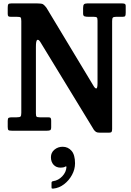

<svg xmlns="http://www.w3.org/2000/svg" viewBox="-20 -770 774 1131"><path d="M78.5 -671H44Q32.5 -671 29 -674.5Q25.5 -678 25.5 -689V-724.5Q25.5 -740.5 29 -745.2Q32.5 -750 48 -750H197.5Q225.5 -750 233.8 -744.8Q242 -739.5 253.5 -724.5L532.5 -261.5Q541 -248 547.8 -249Q554.5 -250 554.5 -281V-648.5Q554.5 -663.5 550.2 -667.2Q546 -671 531.5 -671H501Q488 -671 478.8 -673.5Q469.5 -676 469.5 -690V-722.5Q469.5 -738.5 474.5 -744.2Q479.5 -750 495 -750H697.5Q707 -750 713.8 -747.8Q720.5 -745.5 720.5 -734.5V-696Q720.5 -680.5 717.5 -675.8Q714.5 -671 702.5 -671H664Q649 -671 644.8 -666.2Q640.5 -661.5 640.5 -646V-10.5Q640.5 0 637.8 5.8Q635 11.5 623.5 11.5H568Q553 11.5 546.5 7.5Q540 3.5 533.5 -4.5L217 -523.5Q207 -539 199.2 -534.8Q191.5 -530.5 191.5 -494V-102.5Q191.5 -87.5 195.2 -83.2Q199 -79 214.5 -79H264.5Q275.5 -79 278.5 -74.5Q281.5 -70 281.5 -59V-21Q281.5 -6.5 275.8 -3.2Q270 0 256 0H50.5Q34.5 0 30 -3.5Q25.5 -7 25.5 -22.5V-58.5Q25.5 -73 31.2 -76Q37 -79 51 -79H78.5Q96 -79 100.8 -83.5Q105.5 -88 105.5 -105.5V-646Q105.5 -664 101 -667.5Q96.5 -671 78.5 -671ZM280 156Q280 129 300.5 111.8Q321 94.5 349 94.5Q380.5 94.5 401.2 118.2Q422 142 422 192Q422 227.5 404.2 260.2Q386.5 293 357.5 315.2Q328.5 337.5 294 341Q288.5 341.5 286 340.5Q283.5 339.5 283.5 333V306.5Q283.5 298.5 293.5 297Q323.5 293 346.8 268.5Q370 244 371.5 213.5Q371 207.5 363.5 212Q354.5 217.5 337 217.5Q311 217.5 295.5 200.5Q280 183.5 280 156Z"/></svg>

Font: Besley* Narrow Semi
Style: Regular
Weight: 600
Width: 4
Designer: Owen Earl
Foundry: indestructible type*
Version: Version 3.000; ttfautohint (v1.8.3)